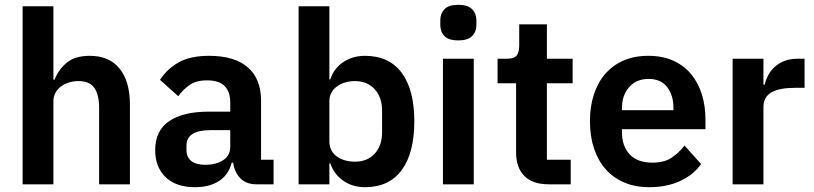

<svg xmlns="http://www.w3.org/2000/svg" viewBox="-20 -766 3384 798"><path d="M74 -740H202V-435H207Q223 -477 257.5 -505.5Q292 -534 353 -534Q434 -534 477 -481Q520 -428 520 -330V0H392V-317Q392 -373 372 -401Q352 -429 306 -429Q286 -429 267.5 -423.5Q249 -418 234.5 -407.5Q220 -397 211 -381.5Q202 -366 202 -345V0H74Z M1046 0Q1004 0 979.5 -24.5Q955 -49 949 -90H943Q930 -39 890 -13.5Q850 12 791 12Q711 12 668 -30Q625 -72 625 -142Q625 -223 683 -262.5Q741 -302 848 -302H937V-340Q937 -384 914 -408Q891 -432 840 -432Q795 -432 767.5 -412.5Q740 -393 721 -366L645 -434Q674 -479 722 -506.5Q770 -534 849 -534Q955 -534 1010 -486Q1065 -438 1065 -348V-102H1117V0ZM834 -81Q877 -81 907 -100Q937 -119 937 -156V-225H855Q755 -225 755 -161V-144Q755 -112 775.5 -96.5Q796 -81 834 -81Z M1221 -740H1349V-436H1353Q1367 -481 1406 -507.5Q1445 -534 1497 -534Q1597 -534 1649.5 -463.5Q1702 -393 1702 -262Q1702 -130 1649.5 -59Q1597 12 1497 12Q1445 12 1406.5 -15Q1368 -42 1353 -87H1349V0H1221ZM1456 -94Q1506 -94 1537 -127Q1568 -160 1568 -216V-306Q1568 -362 1537 -395.5Q1506 -429 1456 -429Q1410 -429 1379.5 -406Q1349 -383 1349 -345V-179Q1349 -138 1379.5 -116Q1410 -94 1456 -94Z M1885 -598Q1845 -598 1827.5 -616Q1810 -634 1810 -662V-682Q1810 -710 1827.5 -728Q1845 -746 1885 -746Q1924 -746 1942 -728Q1960 -710 1960 -682V-662Q1960 -634 1942 -616Q1924 -598 1885 -598ZM1821 -522H1949V0H1821Z M2260 0Q2194 0 2159.5 -34.5Q2125 -69 2125 -133V-420H2048V-522H2088Q2117 -522 2127.5 -535.5Q2138 -549 2138 -576V-665H2253V-522H2360V-420H2253V-102H2352V0Z M2678 12Q2620 12 2574.5 -7.5Q2529 -27 2497.5 -62.5Q2466 -98 2449 -148.5Q2432 -199 2432 -262Q2432 -324 2448.5 -374Q2465 -424 2496 -459.5Q2527 -495 2572 -514.5Q2617 -534 2674 -534Q2735 -534 2780 -513Q2825 -492 2854 -456Q2883 -420 2897.5 -372.5Q2912 -325 2912 -271V-229H2565V-216Q2565 -159 2597 -124.5Q2629 -90 2692 -90Q2740 -90 2770.5 -110Q2801 -130 2825 -161L2894 -84Q2862 -39 2806.5 -13.5Q2751 12 2678 12ZM2676 -438Q2625 -438 2595 -404Q2565 -370 2565 -316V-308H2779V-317Q2779 -371 2752.5 -404.5Q2726 -438 2676 -438Z M3025 0V-522H3153V-414H3158Q3163 -435 3173.5 -454.5Q3184 -474 3201 -489Q3218 -504 3241.5 -513Q3265 -522 3296 -522H3324V-401H3284Q3219 -401 3186 -382Q3153 -363 3153 -320V0Z"/></svg>

Font: IBM Plex Sans Thai Looped SemiBold
Style: Regular
Weight: 600
Designer: Mike Abbink, Paul van der Laan, Pieter van Rosmalen, Ben Mitchell, Mark Frömberg
Foundry: Bold Monday
Version: Version 1.1